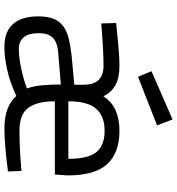

<svg xmlns="http://www.w3.org/2000/svg" viewBox="14 -804 800 868"><g transform="rotate(90 414.0 -370.0)"><path d="M570 -58Q598 -58 629.5 -59Q661 -60 689 -62Q721 -64 753 -67L755 -6Q721 -2 688 2Q659 5 625 7.5Q591 10 561 10Q460 10 414 -44L382 -30Q377 -28 360 -21.5Q343 -15 317.5 -8Q292 -1 259 4.5Q226 10 190 10Q123 10 88.5 -29Q54 -68 54 -143Q54 -185 65 -212Q76 -239 98 -255.5Q120 -272 154 -280.5Q188 -289 234 -294L363 -306V-347Q363 -395 341 -416.5Q319 -438 277 -438Q249 -438 216 -436.5Q183 -435 154 -433Q120 -430 86 -428L84 -495Q119 -498 153 -502Q182 -505 216.5 -507.5Q251 -510 280 -510Q382 -510 415 -437Q441 -477 481 -493.5Q521 -510 571 -510Q671 -510 722 -454.5Q773 -399 773 -276L769 -218H438Q438 -139 467 -98.5Q496 -58 570 -58ZM201 -55Q228 -55 258 -60Q288 -65 314 -71.5Q340 -78 358 -84Q376 -90 380 -92Q369 -122 365.5 -160.5Q362 -199 362 -245L215 -233Q171 -229 150.5 -208.5Q130 -188 130 -145Q130 -100 148.5 -77.5Q167 -55 201 -55ZM698 -279Q698 -369 667.5 -406Q637 -443 571 -443Q506 -443 472 -405Q438 -367 438 -279ZM520 -750 547 -680 327 -594 302 -655Z"/></g></svg>

Font: TitilliumText22L 400 wt
Style: 400 wt
Weight: 400
Designer: Campivisivi
Foundry: Campivisivi
Version: 1.000